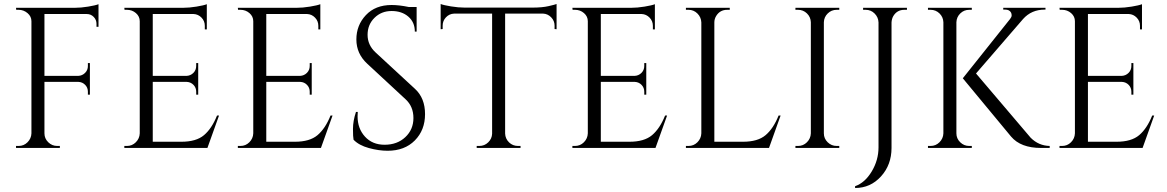

<svg xmlns="http://www.w3.org/2000/svg" viewBox="-20 -739 5829 959"><path d="M472 -689V-605H462V-620Q462 -640 448 -654.5Q434 -669 413 -669H202V-360H371Q391 -361 405 -375Q419 -389 419 -409V-424H429V-266H419V-281Q419 -301 405.5 -315Q392 -329 372 -330H202V-73Q202 -47 221 -28.5Q240 -10 266 -10H279V0H60V-10H73Q99 -10 117.5 -28.5Q136 -47 137 -73V-633Q137 -657 117.5 -673.5Q98 -690 73 -690H61L60 -700H353Q384 -700 420.5 -706Q457 -712 472 -718Z M614 -10Q640 -10 658.5 -28.5Q677 -47 678 -73V-633Q678 -657 659 -673.5Q640 -690 614 -690H602L601 -700H894Q925 -700 961.5 -706Q998 -712 1013 -718V-592H1003V-610Q1003 -634 986.5 -651Q970 -668 947 -669H743V-360H912Q932 -361 946 -375Q960 -389 960 -410V-424H970V-266H960V-281Q960 -301 946.5 -315Q933 -329 913 -330H743V-31H886Q960 -31 999 -64Q1038 -97 1064 -162H1074L1016 0H601V-10Z M1181 -10Q1207 -10 1225.5 -28.5Q1244 -47 1245 -73V-633Q1245 -657 1226 -673.5Q1207 -690 1181 -690H1169L1168 -700H1461Q1492 -700 1528.5 -706Q1565 -712 1580 -718V-592H1570V-610Q1570 -634 1553.5 -651Q1537 -668 1514 -669H1310V-360H1479Q1499 -361 1513 -375Q1527 -389 1527 -410V-424H1537V-266H1527V-281Q1527 -301 1513.5 -315Q1500 -329 1480 -330H1310V-31H1453Q1527 -31 1566 -64Q1605 -97 1631 -162H1641L1583 0H1168V-10Z M1746 -41Q1743 -55 1743 -95Q1743 -135 1758 -180H1767Q1766 -169 1766 -158Q1766 -97 1803 -56.5Q1840 -16 1901 -16Q1964 -16 2004.5 -54Q2045 -92 2045 -149.5Q2045 -207 2006 -243L1814 -421Q1760 -471 1760 -542Q1760 -613 1807.5 -663.5Q1855 -714 1936 -714Q1974 -714 2022 -704H2061V-581H2052Q2052 -628 2019.5 -656Q1987 -684 1936 -684Q1885 -684 1850.5 -650Q1816 -616 1816 -565Q1816 -514 1856 -477L2053 -295Q2103 -249 2103 -169Q2103 -89 2052 -37.5Q2001 14 1916 14Q1872 14 1822.5 0.5Q1773 -13 1746 -41Z M2750 -611Q2750 -635 2733 -652.5Q2716 -670 2693 -671H2503V-72Q2504 -46 2522.5 -28Q2541 -10 2567 -10H2580V0H2361V-10H2374Q2400 -10 2418.5 -28Q2437 -46 2438 -71V-671H2248Q2224 -670 2207.5 -652.5Q2191 -635 2191 -611V-594L2181 -593V-719Q2196 -713 2233 -707Q2270 -701 2301 -701H2639Q2688 -701 2720.5 -708.5Q2753 -716 2760 -719V-593L2750 -594Z M2852 -10Q2878 -10 2896.5 -28.5Q2915 -47 2916 -73V-633Q2916 -657 2897 -673.5Q2878 -690 2852 -690H2840L2839 -700H3132Q3163 -700 3199.5 -706Q3236 -712 3251 -718V-592H3241V-610Q3241 -634 3224.5 -651Q3208 -668 3185 -669H2981V-360H3150Q3170 -361 3184 -375Q3198 -389 3198 -410V-424H3208V-266H3198V-281Q3198 -301 3184.5 -315Q3171 -329 3151 -330H2981V-31H3124Q3198 -31 3237 -64Q3276 -97 3302 -162H3312L3254 0H2839V-10Z M3419 -10Q3445 -10 3463.5 -28.5Q3482 -47 3483 -73V-627Q3482 -653 3463.5 -671.5Q3445 -690 3419 -690H3406V-700H3625V-690H3612Q3576 -690 3557 -659Q3548 -644 3548 -627V-31H3691Q3765 -31 3804 -64Q3843 -97 3869 -162H3879L3821 0H3406V-10Z M3966 -10Q3992 -10 4010.5 -28.5Q4029 -47 4030 -73V-628Q4029 -654 4010.5 -672Q3992 -690 3966 -690H3953V-700H4172V-690H4159Q4133 -690 4114.5 -672Q4096 -654 4095 -628V-73Q4095 -47 4114 -28.5Q4133 -10 4159 -10H4172V0H3953V-10Z M4497 -690Q4461 -690 4442 -659Q4434 -645 4433 -627V0Q4433 84 4380.5 142Q4328 200 4251 200V191Q4300 174 4334 117.5Q4368 61 4368 -3V-627Q4367 -653 4348.5 -671.5Q4330 -690 4304 -690H4291V-700H4510V-690Z M4821 -10H4834V0H4615V-10H4628Q4654 -10 4672.5 -28.5Q4691 -47 4692 -73V-628Q4691 -654 4672.5 -672Q4654 -690 4628 -690H4615V-700H4834V-690H4821Q4795 -690 4776.5 -672Q4758 -654 4757 -628V-73Q4757 -47 4776 -28.5Q4795 -10 4821 -10ZM5223 0H5180Q5078 0 5030 -57L4789 -348L5025 -644Q5033 -654 5033 -662Q5033 -670 5030 -676Q5022 -691 5001 -691H4991V-700H5202V-691H5198Q5132 -691 5090 -644L4855 -372L5128 -51Q5168 -11 5223 -10Z M5285 -10Q5311 -10 5329.5 -28.5Q5348 -47 5349 -73V-633Q5349 -657 5330 -673.5Q5311 -690 5285 -690H5273L5272 -700H5565Q5596 -700 5632.5 -706Q5669 -712 5684 -718V-592H5674V-610Q5674 -634 5657.5 -651Q5641 -668 5618 -669H5414V-360H5583Q5603 -361 5617 -375Q5631 -389 5631 -410V-424H5641V-266H5631V-281Q5631 -301 5617.5 -315Q5604 -329 5584 -330H5414V-31H5557Q5631 -31 5670 -64Q5709 -97 5735 -162H5745L5687 0H5272V-10Z"/></svg>

Font: Cinzel Decorative
Style: Regular
Weight: 400
Designer: Natanael Gama
Version: Version 1.002;PS 001.002;hotconv 1.0.56;makeotf.lib2.0.21325